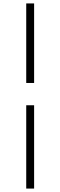

<svg xmlns="http://www.w3.org/2000/svg" viewBox="-20 -830 351 1120"><path d="M133 270V-216H179V270ZM179 -346H133V-810H179Z"/></svg>

Font: Noto Serif TC ExtraLight Light
Style: Regular
Weight: 300
Version: Version 2.003-H1;hotconv 1.1.1;makeotfexe 2.6.0